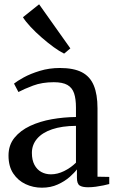

<svg xmlns="http://www.w3.org/2000/svg" viewBox="-20 -861 544 891"><path d="M174.5 10Q134 10 98.8 -6.5Q63.5 -23 41.5 -56Q19.5 -89 19.5 -139Q19.5 -187.5 47 -221.5Q74.5 -255.5 120 -276.8Q165.5 -298 221 -307.8Q276.5 -317.5 332.5 -318V-361.5Q332.5 -402 323.8 -428Q315 -454 292.8 -466.8Q270.5 -479.5 229.5 -479.5Q175.5 -479.5 133.5 -463.8Q91.5 -448 65.5 -434L45 -473Q59 -484.5 90.2 -501.8Q121.5 -519 165 -532.2Q208.5 -545.5 258 -545.5Q321.5 -545.5 359.8 -525.8Q398 -506 415.2 -464.5Q432.5 -423 432.5 -358V-41L487 -40V-7Q476 -4 459.5 -0.5Q443 3 424.5 5.5Q406 8 388.5 8Q362 8 349.5 -0.2Q337 -8.5 337 -36V-75Q326.5 -60.5 303.8 -40.2Q281 -20 248.2 -5Q215.5 10 174.5 10ZM216.5 -52Q246.5 -52 277.2 -67Q308 -82 332.5 -106V-277Q267.5 -276.5 221.8 -261Q176 -245.5 152 -217.2Q128 -189 128 -151.5Q128 -118.5 139.8 -96.2Q151.5 -74 171.5 -63Q191.5 -52 216.5 -52ZM277 -612.5Q256.5 -622.5 229.2 -642.2Q202 -662 173.5 -686.8Q145 -711.5 121.8 -736.5Q98.5 -761.5 86.5 -781L161.5 -841L306.5 -636.5L278 -612.5Z"/></svg>

Font: Merriweather 72pt
Style: Regular
Weight: 400
Version: Version 2.100